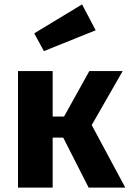

<svg xmlns="http://www.w3.org/2000/svg" viewBox="-20 -855 591 875"><path d="M136 -703 180 -622 416 -717 354 -835ZM387 -531 272 -324H220V-531H62V0H220V-228H268L384 0H551L398 -285L539 -531Z"/></svg>

Font: Fira Sans
Style: Bold
Weight: 700
Designer: Carrois Corporate & Edenspiekermann AG
Foundry: Carrois Corporate GbR & Edenspiekermann AG
Version: Version 4.203